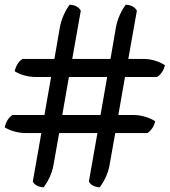

<svg xmlns="http://www.w3.org/2000/svg" viewBox="-120 -672 714 808"><path d="M-100 -136C-79 -123 -47 -112 -10 -112H54L18 92C24 105 42 116 64 116C81 93 99 59 105 23L129 -112H290L254 92C260 105 278 116 300 116C317 93 335 59 341 23L365 -112H500C514 -120 529 -140 533 -162C512 -175 479 -188 443 -188H378L406 -348H541C555 -356 570 -376 574 -398C553 -411 521 -424 485 -424H420L456 -627C449 -641 431 -652 409 -652C392 -629 375 -595 368 -558L345 -424H184L220 -627C213 -641 195 -652 173 -652C156 -629 139 -595 132 -558L109 -424H-25C-41 -415 -54 -394 -58 -372C-37 -359 -6 -348 31 -348H95L67 -188H-67C-83 -179 -96 -158 -100 -136ZM142 -188 170 -348H331L303 -188Z"/></svg>

Font: Snowfall
Style: Obl
Weight: 400
Designer: Jasper
Foundry: Cannot Into Space Fonts
Version: Version 0.9